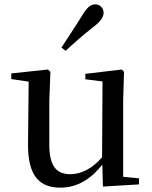

<svg xmlns="http://www.w3.org/2000/svg" viewBox="-20 -849 700 884"><path d="M263 -630 282 -615C321 -651 360 -686 409 -724C443 -750 457 -770 457 -790C457 -814 438 -829 419 -829C397 -829 381 -815 359 -779C324 -722 293 -677 263 -630ZM454 10 620 0V-28L547 -35V-383L551 -518L541 -529L373 -509V-484L452 -474L450 -125C408 -76 357 -47 304 -47C242 -47 207 -81 207 -183V-383L212 -518L201 -529L32 -511V-485L112 -473L109 -186C108 -37 163 15 259 15C337 15 401 -27 451 -91Z"/></svg>

Font: Noto Serif CJK SC Medium
Style: Regular
Weight: 500
Designer: Ryoko NISHIZUKA 西塚涼子 (kana & ideographs); Frank Grießhammer (Latin, Greek & Cyrillic); Wenlong ZHANG 张文龙 (bopomofo); San
Foundry: Adobe
Version: Version 2.001;hotconv 1.1.0;makeotfexe 2.6.0